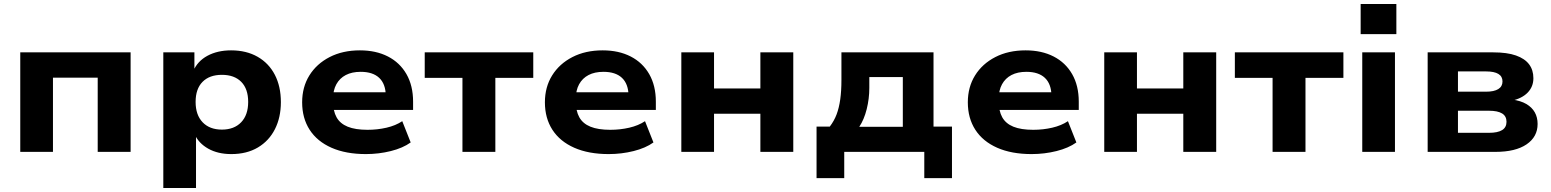

<svg xmlns="http://www.w3.org/2000/svg" viewBox="-20 -757 7731 957"><path d="M81 0V-496H631V0H467V-370H244V0Z M794 180V-496H949V-402H943Q964 -452 1014 -479Q1064 -506 1132 -506Q1208 -506 1264 -474Q1320 -442 1350 -384Q1380 -326 1380 -248Q1380 -172 1350.5 -113.5Q1321 -55 1265.5 -22Q1210 11 1133 11Q1066 11 1018 -16Q970 -43 950 -88H957V180ZM1086 -111Q1147 -111 1182 -147.5Q1217 -184 1217 -249Q1217 -314 1182.5 -349Q1148 -384 1086 -384Q1024 -384 989.5 -349Q955 -314 955 -249Q955 -184 990 -147.5Q1025 -111 1086 -111Z M1804 11Q1704 11 1632.5 -20.5Q1561 -52 1523.5 -110Q1486 -168 1486 -247Q1486 -323 1522 -381Q1558 -439 1623 -472.5Q1688 -506 1774 -506Q1854 -506 1913.5 -475.5Q1973 -445 2006 -387.5Q2039 -330 2039 -250V-209H1618V-297H1920L1903 -280Q1902 -339 1870 -369Q1838 -399 1778 -399Q1734 -399 1703.5 -383Q1673 -367 1656.5 -337Q1640 -307 1640 -264V-253Q1640 -204 1657.5 -172.5Q1675 -141 1713 -125.5Q1751 -110 1812 -110Q1861 -110 1906.5 -120.5Q1952 -131 1985 -153L2027 -47Q1988 -19 1928 -4Q1868 11 1804 11Z M2285 0V-369H2097V-496H2638V-369H2449V0Z M3014 11Q2914 11 2842.5 -20.5Q2771 -52 2733.5 -110Q2696 -168 2696 -247Q2696 -323 2732 -381Q2768 -439 2833 -472.5Q2898 -506 2984 -506Q3064 -506 3123.5 -475.5Q3183 -445 3216 -387.5Q3249 -330 3249 -250V-209H2828V-297H3130L3113 -280Q3112 -339 3080 -369Q3048 -399 2988 -399Q2944 -399 2913.5 -383Q2883 -367 2866.5 -337Q2850 -307 2850 -264V-253Q2850 -204 2867.5 -172.5Q2885 -141 2923 -125.5Q2961 -110 3022 -110Q3071 -110 3116.5 -120.5Q3162 -131 3195 -153L3237 -47Q3198 -19 3138 -4Q3078 11 3014 11Z M3376 0V-496H3539V-316H3770V-496H3934V0H3770V-190H3539V0Z M4050 131V-126H4116Q4138 -155 4150 -187Q4162 -219 4168 -261Q4174 -303 4174 -359V-496H4633V-126H4725V131H4587V0H4188V131ZM4263 -125H4480V-373H4313V-319Q4313 -265 4300 -213Q4287 -161 4263 -125Z M5122 11Q5022 11 4950.5 -20.5Q4879 -52 4841.5 -110Q4804 -168 4804 -247Q4804 -323 4840 -381Q4876 -439 4941 -472.5Q5006 -506 5092 -506Q5172 -506 5231.5 -475.5Q5291 -445 5324 -387.5Q5357 -330 5357 -250V-209H4936V-297H5238L5221 -280Q5220 -339 5188 -369Q5156 -399 5096 -399Q5052 -399 5021.5 -383Q4991 -367 4974.5 -337Q4958 -307 4958 -264V-253Q4958 -204 4975.5 -172.5Q4993 -141 5031 -125.5Q5069 -110 5130 -110Q5179 -110 5224.5 -120.5Q5270 -131 5303 -153L5345 -47Q5306 -19 5246 -4Q5186 11 5122 11Z M5484 0V-496H5647V-316H5878V-496H6042V0H5878V-190H5647V0Z M6323 0V-369H6135V-496H6676V-369H6487V0Z M6762 -587V-737H6940V-587ZM6770 0V-496H6933V0Z M7096 0V-496H7423Q7492 -496 7536 -480.5Q7580 -465 7601.5 -436.5Q7623 -408 7623 -367Q7623 -325 7594.5 -295.5Q7566 -266 7514 -255L7516 -261Q7560 -255 7588 -238.5Q7616 -222 7630 -197Q7644 -172 7644 -139Q7644 -75 7589 -37.5Q7534 0 7434 0ZM7247 -95H7402Q7445 -95 7467 -108.5Q7489 -122 7489 -150Q7489 -178 7467 -191.5Q7445 -205 7402 -205H7247ZM7247 -300H7387Q7427 -300 7448 -313Q7469 -326 7469 -351Q7469 -376 7448.5 -388.5Q7428 -401 7387 -401H7247Z"/></svg>

Font: Nunito Sans 10pt SemiExpanded ExtraBold
Style: Regular
Weight: 800
Width: 6
Designer: Vernon Adams
Foundry: Vernon Adams
Version: Version 3.101;gftools[0.9.27]